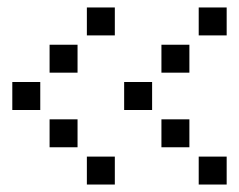

<svg xmlns="http://www.w3.org/2000/svg" viewBox="-20 -508 640 515"><path d="M214 -488Q213 -488 213 -488Q213 -488 213 -487V-414Q213 -413 213 -413Q213 -413 214 -413H287Q288 -413 288 -413Q288 -413 288 -414V-487Q288 -488 288 -488Q288 -488 287 -488ZM514 -488Q513 -488 513 -488Q513 -488 513 -487V-414Q513 -413 513 -413Q513 -413 514 -413H587Q588 -413 588 -413Q588 -413 588 -414V-487Q588 -488 588 -488Q588 -488 587 -488ZM114 -388Q113 -388 113 -388Q113 -388 113 -387V-314Q113 -313 113 -313Q113 -313 114 -313H187Q188 -313 188 -313Q188 -313 188 -314V-387Q188 -388 188 -388Q188 -388 187 -388ZM414 -388Q413 -388 413 -388Q413 -388 413 -387V-314Q413 -313 413 -313Q413 -313 414 -313H487Q488 -313 488 -313Q488 -313 488 -314V-387Q488 -388 488 -388Q488 -388 487 -388ZM14 -288Q13 -288 13 -288Q13 -288 13 -287V-214Q13 -213 13 -213Q13 -213 14 -213H87Q88 -213 88 -213Q88 -213 88 -214V-287Q88 -288 88 -288Q88 -288 87 -288ZM314 -288Q313 -288 313 -288Q313 -288 313 -287V-214Q313 -213 313 -213Q313 -213 314 -213H387Q388 -213 388 -213Q388 -213 388 -214V-287Q388 -288 388 -288Q388 -288 387 -288ZM114 -188Q113 -188 113 -188Q113 -188 113 -187V-114Q113 -113 113 -113Q113 -113 114 -113H187Q188 -113 188 -113Q188 -113 188 -114V-187Q188 -188 188 -188Q188 -188 187 -188ZM414 -188Q413 -188 413 -188Q413 -188 413 -187V-114Q413 -113 413 -113Q413 -113 414 -113H487Q488 -113 488 -113Q488 -113 488 -114V-187Q488 -188 488 -188Q488 -188 487 -188ZM214 -88Q213 -88 213 -88Q213 -88 213 -87V-14Q213 -13 213 -13Q213 -13 214 -13H287Q288 -13 288 -13Q288 -13 288 -14V-87Q288 -88 288 -88Q288 -88 287 -88ZM514 -88Q513 -88 513 -88Q513 -88 513 -87V-14Q513 -13 513 -13Q513 -13 514 -13H587Q588 -13 588 -13Q588 -13 588 -14V-87Q588 -88 588 -88Q588 -88 587 -88Z"/></svg>

Font: Doto Black
Style: Bold
Weight: 700
Monospace: yes
Version: Version 1.000